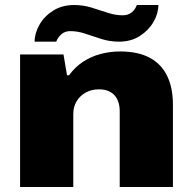

<svg xmlns="http://www.w3.org/2000/svg" viewBox="-20 -745 768 765"><path d="M60 0V-528H233L247 -445H255Q279 -478 311 -499Q343 -520 381 -530Q419 -540 458 -540Q529 -540 575.5 -515.5Q622 -491 645.5 -443.5Q669 -396 669 -327V0H457V-302Q457 -321 452 -337Q447 -353 437 -364.5Q427 -376 411.5 -382.5Q396 -389 374 -389Q344 -389 321 -376Q298 -363 285 -341Q272 -319 272 -291V0ZM118 -579Q118 -613 137.5 -647Q157 -681 192.5 -703Q228 -725 275 -725Q311 -725 344 -715Q377 -705 408 -694.5Q439 -684 469 -684Q490 -684 504.5 -695.5Q519 -707 525 -725H611Q611 -691 591.5 -657.5Q572 -624 537 -601.5Q502 -579 454 -579Q418 -579 384.5 -589.5Q351 -600 320.5 -610.5Q290 -621 260 -621Q239 -621 225 -609Q211 -597 204 -579Z"/></svg>

Font: Archivo SemiExpanded Black
Style: Regular
Weight: 900
Width: 6
Designer: Hector Gatti
Foundry: Omnibus-Type
Version: Version 2.001